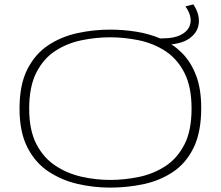

<svg xmlns="http://www.w3.org/2000/svg" viewBox="-20 -845 1006 875"><path d="M482 10Q406 10 333 -7Q260 -24 200 -64Q140 -104 104.5 -174Q69 -244 69 -350Q69 -459 104.5 -529Q140 -599 199.5 -638.5Q259 -678 332.5 -694Q406 -710 482 -710Q542 -710 601.5 -700.5Q661 -691 714.5 -668Q768 -645 809 -604Q850 -563 873.5 -501.5Q897 -440 897 -353Q897 -242 862 -171Q827 -100 767 -60.5Q707 -21 633 -5.5Q559 10 482 10ZM482 -25Q547 -25 612.5 -38.5Q678 -52 732.5 -87Q787 -122 820 -185.5Q853 -249 853 -350Q853 -450 820 -514Q787 -578 732.5 -613Q678 -648 612.5 -661.5Q547 -675 482 -675Q417 -675 351.5 -661.5Q286 -648 232 -613Q178 -578 145.5 -514Q113 -450 113 -350Q113 -252 145.5 -189Q178 -126 232.5 -90Q287 -54 352 -39.5Q417 -25 482 -25ZM711 -641V-670H719Q779 -670 812 -690.5Q845 -711 848.5 -744.5Q852 -778 825 -816L861 -825Q890 -782 886 -739.5Q882 -697 842 -669Q802 -641 723 -641Z"/></svg>

Font: Georama Extended ExtraLight
Style: Regular
Weight: 200
Width: 7
Designer: Jean-Baptiste Levee
Foundry: Production Type
Version: Version 1.000